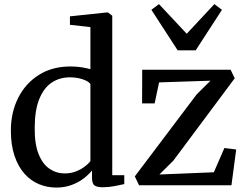

<svg xmlns="http://www.w3.org/2000/svg" viewBox="-20 -878 1165 910"><path d="M246.5 11Q203.5 11 164.5 -5.2Q125.5 -21.5 95.8 -55Q66 -88.5 48.8 -139.5Q31.5 -190.5 31.5 -259.5Q31.5 -344.5 65.8 -413.2Q100 -482 163.5 -522.5Q227 -563 314.5 -563Q341.5 -563 365.8 -559.2Q390 -555.5 408.5 -550V-749.5L311.5 -760.5V-800.5L486 -819H491.5L512 -803.5V-47.5H569V-5.5Q549.5 -1 522.2 4.2Q495 9.5 466 9.5Q442 9.5 429 1.5Q416 -6.5 416 -36.5V-70Q400 -50 375.2 -31.2Q350.5 -12.5 318 -0.8Q285.5 11 246.5 11ZM286.5 -56Q315 -56 339 -65.2Q363 -74.5 381 -88Q399 -101.5 408.5 -114.5V-479.5Q401 -492 373 -501.8Q345 -511.5 311 -511.5Q263 -511.5 225.8 -487Q188.5 -462.5 166.8 -410.2Q145 -358 144.5 -274Q143.5 -196.5 162.8 -148.2Q182 -100 214.8 -78Q247.5 -56 286.5 -56ZM977.5 -495.5 734 -487.5 713 -388H653.5L654 -547.5H1073L1092.5 -507L801.5 -116.5L735.5 -51L993.5 -61.5L1043.5 -176.5L1099.5 -169.5L1077 0H639L619 -42L912 -430.5ZM822 -639.5 697.5 -831.5 733.5 -858.5 865 -718 996 -858.5 1032 -831.5 907.5 -639.5Z"/></svg>

Font: Merriweather 36pt
Style: Regular
Weight: 400
Designer: Eben Sorkin
Foundry: Eben Sorkin
Version: Version 2.100